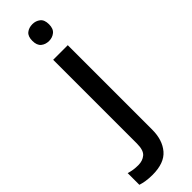

<svg xmlns="http://www.w3.org/2000/svg" viewBox="-386 -745 986 986"><g transform="rotate(-45 107.0 -252.0)"><path d="M76 -683Q76 -716 93.5 -730Q111 -744 137 -744Q161 -744 179 -730Q197 -716 197 -683Q197 -651 179 -636.5Q161 -622 137 -622Q111 -622 93.5 -636.5Q76 -651 76 -683ZM26 240Q0 240 -21.5 236.5Q-43 233 -58 228V143Q-42 148 -26 150.5Q-10 153 10 153Q41 153 62 135.5Q83 118 83 69V-539H189V74Q189 149 150.5 194.5Q112 240 26 240Z"/></g></svg>

Font: Noto Sans Gurmukhi UI Medium
Style: Regular
Weight: 500
Designer: Jelle Bosma - Monotype Design Team
Foundry: Monotype Imaging Inc.
Version: Version 2.004; ttfautohint (v1.8.4.7-5d5b)